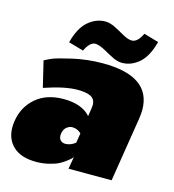

<svg xmlns="http://www.w3.org/2000/svg" viewBox="-112 -798 811 896"><g transform="rotate(15 293.5 -349.5)"><path d="M287.5 -708.3Q298.3 -708.3 309.2 -705.4Q320 -702.5 326.7 -699.6Q333.3 -696.7 343.8 -690.8Q354.2 -685 358.3 -683.3Q360 -682.5 376.7 -672.9Q393.3 -663.3 405.4 -658.8Q417.5 -654.2 428.3 -654.2Q455.8 -654.2 477.5 -700L549.2 -679.2Q530 -605.8 492.5 -573.8Q455 -541.7 410.8 -541.7Q400 -541.7 389.2 -544.6Q378.3 -547.5 371.7 -550.4Q365 -553.3 354.6 -559.2Q344.2 -565 340 -566.7Q336.7 -568.3 325.8 -574.6Q315 -580.8 307.1 -584.6Q299.2 -588.3 288.3 -592.1Q277.5 -595.8 269.2 -595.8Q242.5 -595.8 220.8 -550L148.3 -570.8Q167.5 -644.2 205.4 -676.2Q243.3 -708.3 287.5 -708.3ZM222.5 -150Q221.7 -146.7 221.7 -140.8Q221.7 -125 230.8 -116.7Q240 -108.3 253.3 -108.3Q278.3 -108.3 301.7 -126.7L309.2 -173.3Q290.8 -191.7 266.7 -191.7Q251.7 -191.7 238.8 -181.2Q225.8 -170.8 222.5 -150ZM-2.5 -150Q8.3 -220 59.6 -264.2Q110.8 -308.3 193.3 -308.3Q281.7 -308.3 323.3 -260.8L329.2 -300Q330.8 -311.7 330.8 -315.8Q330.8 -343.3 310 -355Q289.2 -366.7 244.2 -366.7Q182.5 -366.7 85 -333.3L55 -458.3Q66.7 -465 88.3 -474.6Q110 -484.2 180.8 -500.4Q251.7 -516.7 326.7 -516.7Q560 -516.7 560 -353.3Q560 -335 555.8 -308.3L506.7 0H298.3L308.3 -58.3Q305.8 -55.8 301.7 -51.2Q297.5 -46.7 282.5 -35Q267.5 -23.3 250.4 -14.6Q233.3 -5.8 204.2 1.2Q175 8.3 143.3 8.3Q70.8 8.3 32.9 -26.7Q-5 -61.7 -5 -119.2Q-5 -133.3 -2.5 -150Z"/></g></svg>

Font: BoonTook
Style: Italic
Weight: 400
Italic angle: -9°
Designer: Sungsit Sawaiwan
Foundry: FontUni
Version: Version 3.0